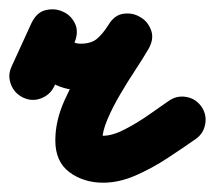

<svg xmlns="http://www.w3.org/2000/svg" viewBox="-51 -335 462 413"><path d="M-1 -125Q-20 -134 -27.5 -153.5Q-35 -173 -26 -192Q-15 -216 -4.5 -239Q6 -262 17 -286Q28 -308 47.5 -313Q67 -318 84 -310Q101 -303 110 -285Q119 -267 109 -244Q109 -243 113.5 -242Q118 -241 122 -241Q145 -241 157.5 -251.5Q170 -262 182 -281Q195 -303 215 -305.5Q235 -308 251 -298Q267 -289 274 -270Q281 -251 268 -229Q257 -210 240.5 -185Q224 -160 207.5 -132Q191 -104 180 -78Q169 -52 169 -33Q169 -31 167.5 -34.5Q166 -38 165 -39Q159 -47 160 -45Q161 -43 171 -43Q191 -43 218 -57Q245 -71 270.5 -89Q296 -107 312 -118Q312 -118 312 -118Q312 -118 312 -118Q329 -130 349.5 -126.5Q370 -123 382 -106Q394 -89 390.5 -68.5Q387 -48 370 -36Q343 -17 309.5 5Q276 27 240.5 42.5Q205 58 171 58Q129 58 98.5 35.5Q68 13 68 -33Q68 -75 87.5 -118.5Q107 -162 133.5 -203.5Q160 -245 182 -281Q195 -303 215 -305.5Q235 -308 251 -298Q267 -289 274 -270Q281 -251 268 -229Q243 -187 207.5 -164Q172 -141 122 -141Q84 -141 53.5 -161Q23 -181 11.5 -214Q0 -247 17 -285Q27 -308 46.5 -313Q66 -318 84 -310Q101 -302 110 -284Q119 -266 109 -243Q98 -220 87.5 -196.5Q77 -173 66 -150Q57 -131 37.5 -123.5Q18 -116 -1 -125Z"/></svg>

Font: FRB American Cursive Ultra
Style: Bold Italic
Weight: 1000
Italic angle: -25°
Version: Version 2.0;Modular Font Editor K font №1